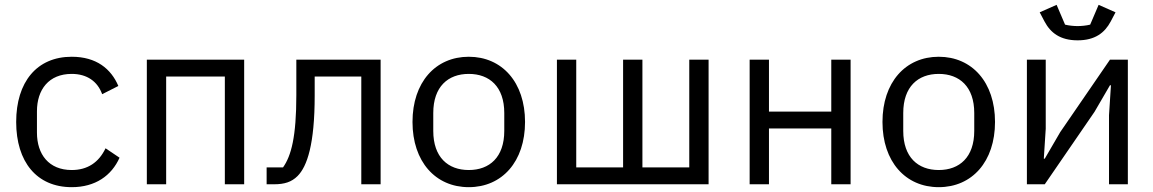

<svg xmlns="http://www.w3.org/2000/svg" viewBox="-20 -763 4775 795"><path d="M277 12C375 12 442 -36 475 -110L417 -149C389 -90 342 -59 277 -59C182 -59 133 -124 133 -214V-302C133 -392 182 -457 277 -457C340 -457 384 -426 403 -373L470 -407C440 -478 379 -528 277 -528C132 -528 47 -423 47 -258C47 -93 132 12 277 12Z M588 0H668V-446H911V0H991V-516H588Z M1084 0H1115C1157 0 1187 -9 1212 -34C1252 -74 1283 -166 1283 -367V-446H1476V0H1556V-516H1207V-369C1207 -197 1186 -118 1152 -70H1084Z M1921 12C2059 12 2154 -94 2154 -258C2154 -422 2059 -528 1921 -528C1783 -528 1688 -422 1688 -258C1688 -94 1783 12 1921 12ZM1921 -59C1835 -59 1774 -112 1774 -221V-295C1774 -404 1835 -457 1921 -457C2007 -457 2068 -404 2068 -295V-221C2068 -112 2007 -59 1921 -59Z M2286 0H2914V-516H2834V-70H2640V-516H2560V-70H2366V-516H2286Z M3084 0H3164V-231H3422V0H3502V-516H3422V-301H3164V-516H3084Z M3867 12C4005 12 4100 -94 4100 -258C4100 -422 4005 -528 3867 -528C3729 -528 3634 -422 3634 -258C3634 -94 3729 12 3867 12ZM3867 -59C3781 -59 3720 -112 3720 -221V-295C3720 -404 3781 -457 3867 -457C3953 -457 4014 -404 4014 -295V-221C4014 -112 3953 -59 3867 -59Z M4442 -596C4514 -596 4554 -627 4579 -674L4599 -712L4529 -743L4494 -661C4478 -657 4458 -655 4442 -655C4426 -655 4406 -657 4390 -661L4355 -743L4285 -712L4305 -674C4330 -627 4370 -596 4442 -596ZM4232 0H4306L4512 -300L4576 -410H4580L4572 -286V0H4650V-516H4576L4370 -216L4306 -106H4302L4310 -230V-516H4232Z"/></svg>

Font: LVC Sans
Style: Regular
Weight: 400
Designer: Mike Abbink, Paul van der Laan, Pieter van Rosmalen
Foundry: Bold Monday
Version: Version 3.0